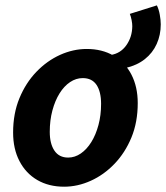

<svg xmlns="http://www.w3.org/2000/svg" viewBox="-20 -693 627 725"><path d="M453.9 -436.2 398 -485.4Q435.1 -491.1 457 -522.1Q479 -553.1 479.5 -593.7Q479.7 -602.7 477 -617Q474.2 -631.3 470.2 -640.6L572.4 -672.7Q579.9 -657.3 583.4 -637.2Q587 -617.1 587 -601Q587 -560.8 571.7 -527Q556.5 -493.1 526.9 -469.7Q497.3 -446.2 453.9 -436.2ZM222.1 12Q164.1 12 120.7 -13.3Q77.4 -38.6 53.5 -84.7Q29.5 -130.8 29.5 -192.5Q29.5 -264.4 53.4 -322.2Q77.3 -380.1 117.3 -421.7Q157.4 -463.4 206.9 -485.8Q256.4 -508.1 307.5 -508.1Q365.6 -508.1 408.9 -482.8Q452.3 -457.5 476.2 -411.4Q500.1 -365.3 500.1 -303.6Q500.1 -231.7 476.3 -173.9Q452.4 -116.1 412.3 -74.4Q372.3 -32.7 322.8 -10.4Q273.2 12 222.1 12ZM237.3 -98Q262.7 -98 285.2 -113.5Q307.7 -129 324.8 -156.5Q341.9 -184 351.8 -221Q361.7 -258 361.7 -300.9Q361.7 -346.9 344.5 -372.5Q327.3 -398.1 292.4 -398.1Q267.2 -398.1 244.6 -383Q222 -367.9 204.9 -340.4Q187.8 -313 177.9 -276Q167.9 -239 167.9 -195.2Q167.9 -150.3 185.5 -124.2Q203.1 -98 237.3 -98Z"/></svg>

Font: Source Sans 3 VF
Style: Italic
Weight: 200
Italic angle: -11°
Designer: Paul D. Hunt
Foundry: Adobe Systems Incorporated
Version: Version 3.042;hotconv 1.0.118;makeotfexe 2.5.65603